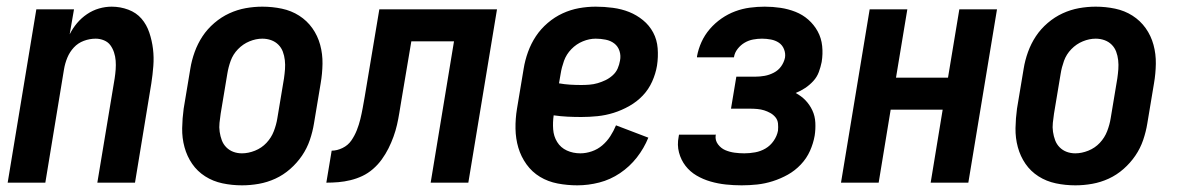

<svg xmlns="http://www.w3.org/2000/svg" viewBox="-20 -548 3540 576"><path d="M3 0 89 -520H202L189 -445Q198 -463 211 -478.5Q224 -494 241 -505.5Q258 -517 277 -522.5Q296 -528 315 -528Q341 -528 365 -519Q389 -510 404.5 -492Q420 -474 428 -450Q436 -426 439 -401Q442 -376 440 -350Q438 -324 434 -298L385 0H272L324 -313Q326 -326 327 -339.5Q328 -353 327 -366Q326 -379 322 -391Q318 -403 311 -412.5Q304 -422 292 -427Q280 -432 267 -432Q249 -432 231.5 -425.5Q214 -419 201.5 -405.5Q189 -392 182 -375Q175 -358 172 -340L116 0Z M706 8Q676 8 647.5 2Q619 -4 595.5 -19Q572 -34 556.5 -56.5Q541 -79 533.5 -106.5Q526 -134 526.5 -163.5Q527 -193 531 -222L551 -342Q555 -367 564 -392Q573 -417 587.5 -439Q602 -461 623 -479Q644 -497 668 -508Q692 -519 717 -523.5Q742 -528 767 -528Q797 -528 825.5 -522Q854 -516 877.5 -501Q901 -486 917 -463.5Q933 -441 940.5 -413.5Q948 -386 947.5 -356.5Q947 -327 942 -298L922 -178Q918 -153 909.5 -128Q901 -103 886 -81Q871 -59 850.5 -41Q830 -23 806 -12Q782 -1 756.5 3.5Q731 8 706 8ZM706 -88Q725 -88 745 -96Q765 -104 779.5 -119.5Q794 -135 801.5 -154.5Q809 -174 812 -193L832 -313Q834 -327 835 -340.5Q836 -354 834.5 -367.5Q833 -381 828.5 -393Q824 -405 815 -414Q806 -423 793.5 -427.5Q781 -432 767 -432Q748 -432 728.5 -424Q709 -416 694 -400.5Q679 -385 672 -365.5Q665 -346 662 -327L642 -207Q640 -193 638.5 -179.5Q637 -166 639 -152.5Q641 -139 645.5 -127Q650 -115 659 -106Q668 -97 680 -92.5Q692 -88 706 -88Z M959 0 975 -96Q991 -96 1007.5 -104Q1024 -112 1034 -126.5Q1044 -141 1050.5 -157.5Q1057 -174 1061 -190.5Q1065 -207 1068 -223.5Q1071 -240 1074 -257L1118 -520H1471L1385 0H1272L1342 -424H1214L1184 -246Q1181 -228 1178 -209.5Q1175 -191 1171 -173.5Q1167 -156 1160.5 -138Q1154 -120 1145.5 -103Q1137 -86 1125.5 -70Q1114 -54 1099 -41Q1084 -28 1067 -20Q1050 -12 1031.5 -7.5Q1013 -3 995 -1.5Q977 0 959 0Z M1712 8Q1682 8 1653 2.5Q1624 -3 1600 -17.5Q1576 -32 1559.5 -55Q1543 -78 1535 -105Q1527 -132 1526.5 -162Q1526 -192 1531 -222L1551 -342Q1555 -367 1564 -392Q1573 -417 1587.5 -439Q1602 -461 1623 -479Q1644 -497 1668 -508Q1692 -519 1717 -523.5Q1742 -528 1767 -528Q1793 -528 1819 -524.5Q1845 -521 1867.5 -512Q1890 -503 1909 -487.5Q1928 -472 1939.5 -450.5Q1951 -429 1953 -403Q1955 -377 1951 -351Q1947 -327 1936.5 -303.5Q1926 -280 1908.5 -261.5Q1891 -243 1868 -230Q1845 -217 1821 -209.5Q1797 -202 1772.5 -199.5Q1748 -197 1724 -197Q1703 -197 1682.5 -198Q1662 -199 1641 -202Q1638 -181 1639.5 -160Q1641 -139 1651.5 -122Q1662 -105 1680.5 -96.5Q1699 -88 1721 -88Q1738 -88 1755.5 -94Q1773 -100 1787 -112Q1801 -124 1811 -139.5Q1821 -155 1828 -172L1925 -135Q1912 -103 1890.5 -75.5Q1869 -48 1840 -28.5Q1811 -9 1778 -0.5Q1745 8 1712 8ZM1724 -293Q1736 -293 1748.5 -294Q1761 -295 1773 -298.5Q1785 -302 1796.5 -307.5Q1808 -313 1818 -322Q1828 -331 1833 -342.5Q1838 -354 1840 -366Q1843 -381 1838.5 -395Q1834 -409 1823 -417.5Q1812 -426 1797 -429Q1782 -432 1767 -432Q1748 -432 1728.5 -424Q1709 -416 1694 -400.5Q1679 -385 1672 -365.5Q1665 -346 1662 -327L1657 -298Q1674 -295 1690.5 -294Q1707 -293 1724 -293Z M2205 8Q2181 8 2157.5 5.5Q2134 3 2111.5 -3.5Q2089 -10 2069.5 -21.5Q2050 -33 2036.5 -50.5Q2023 -68 2017 -90.5Q2011 -113 2016 -138L2017 -144H2128L2127 -142Q2125 -127 2134 -115Q2143 -103 2156 -97.5Q2169 -92 2183.5 -90Q2198 -88 2213 -88Q2229 -88 2245.5 -91Q2262 -94 2276.5 -102.5Q2291 -111 2301 -125.5Q2311 -140 2314 -156Q2315 -167 2314 -177.5Q2313 -188 2306.5 -196Q2300 -204 2291 -209Q2282 -214 2272.5 -217Q2263 -220 2252 -221Q2241 -222 2230 -222H2173L2189 -318H2246Q2260 -318 2274 -320.5Q2288 -323 2301.5 -330Q2315 -337 2323.5 -349Q2332 -361 2335 -375Q2337 -388 2332 -400.5Q2327 -413 2316.5 -420Q2306 -427 2292.5 -429.5Q2279 -432 2266 -432Q2253 -432 2239.5 -429.5Q2226 -427 2214 -420Q2202 -413 2193 -401.5Q2184 -390 2182 -377V-376H2071V-379Q2075 -401 2084.5 -422Q2094 -443 2109.5 -461Q2125 -479 2144.5 -492.5Q2164 -506 2185.5 -514Q2207 -522 2229.5 -525Q2252 -528 2274 -528Q2298 -528 2321.5 -524.5Q2345 -521 2366.5 -512.5Q2388 -504 2405 -489Q2422 -474 2433 -454Q2444 -434 2446.5 -410Q2449 -386 2445 -362Q2442 -347 2436.5 -332Q2431 -317 2420 -305Q2409 -293 2395.5 -284Q2382 -275 2367 -269Q2384 -260 2396.5 -247Q2409 -234 2417 -217Q2425 -200 2426 -180Q2427 -160 2424 -141Q2420 -118 2410 -95.5Q2400 -73 2382.5 -54.5Q2365 -36 2343.5 -24Q2322 -12 2298.5 -4.5Q2275 3 2251.5 5.5Q2228 8 2205 8Z M2503 0 2589 -520H2702L2668 -315H2824L2858 -520H2971L2885 0H2772L2808 -219H2652L2616 0Z M3206 8Q3176 8 3147.5 2Q3119 -4 3095.5 -19Q3072 -34 3056.5 -56.5Q3041 -79 3033.5 -106.5Q3026 -134 3026.5 -163.5Q3027 -193 3031 -222L3051 -342Q3055 -367 3064 -392Q3073 -417 3087.5 -439Q3102 -461 3123 -479Q3144 -497 3168 -508Q3192 -519 3217 -523.5Q3242 -528 3267 -528Q3297 -528 3325.5 -522Q3354 -516 3377.5 -501Q3401 -486 3417 -463.5Q3433 -441 3440.5 -413.5Q3448 -386 3447.5 -356.5Q3447 -327 3442 -298L3422 -178Q3418 -153 3409.5 -128Q3401 -103 3386 -81Q3371 -59 3350.5 -41Q3330 -23 3306 -12Q3282 -1 3256.5 3.5Q3231 8 3206 8ZM3206 -88Q3225 -88 3245 -96Q3265 -104 3279.5 -119.5Q3294 -135 3301.5 -154.5Q3309 -174 3312 -193L3332 -313Q3334 -327 3335 -340.5Q3336 -354 3334.5 -367.5Q3333 -381 3328.5 -393Q3324 -405 3315 -414Q3306 -423 3293.5 -427.5Q3281 -432 3267 -432Q3248 -432 3228.5 -424Q3209 -416 3194 -400.5Q3179 -385 3172 -365.5Q3165 -346 3162 -327L3142 -207Q3140 -193 3138.5 -179.5Q3137 -166 3139 -152.5Q3141 -139 3145.5 -127Q3150 -115 3159 -106Q3168 -97 3180 -92.5Q3192 -88 3206 -88Z"/></svg>

Font: Iosevka
Style: Bold Italic
Weight: 700
Italic angle: -9°
Monospace: yes
Designer: Belleve Invis
Foundry: Belleve Invis
Version: Version 32.5.0; ttfautohint (v1.8.4)